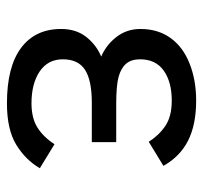

<svg xmlns="http://www.w3.org/2000/svg" viewBox="-36 -531 582 550"><g transform="rotate(90 255.0 -256.0)"><path d="M461.9 -79.1Q438 -38.1 394.5 -11.5Q351.1 15.1 275.9 15.1Q171.4 15.1 117.2 -25.4Q63 -65.9 63 -140.1Q63 -183.1 85.9 -212.2Q108.9 -241.2 142.1 -254.9Q108.9 -269 85.9 -298.6Q63 -328.1 63 -367.2Q63 -417 88.4 -452.9Q113.8 -488.8 161.4 -507.8Q209 -526.9 268.1 -526.9Q336.9 -526.9 382.6 -503.9Q428.2 -481 455.1 -433.1L386.2 -391.1Q367.2 -420.9 340.1 -439Q313 -457 268.1 -457Q214.8 -457 182.4 -434.1Q149.9 -411.1 149.9 -366.2Q149.9 -340.8 162.6 -326.2Q175.3 -311.5 200.2 -304.7Q225.1 -297.9 278.8 -297.9H387.2V-228H273.9Q210 -228 179.9 -208.5Q149.9 -189 149.9 -145Q149.9 -102.1 184.8 -78.6Q219.7 -55.2 275.9 -55.2Q317.9 -55.2 345 -72Q372.1 -88.9 393.1 -121.1Z"/></g></svg>

Font: Lorenzo Sans
Style: Regular
Weight: 400
Foundry: Intel Corporation
Version: Version 1.00; ttfautohint (v1.5)